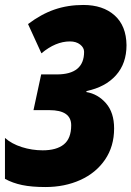

<svg xmlns="http://www.w3.org/2000/svg" viewBox="-24 -744 530 774"><path d="M-4 -23V-188Q23 -164 64 -151Q105 -138 148 -138Q204 -138 233.5 -162Q263 -186 263 -239Q263 -300 175 -300H111L142 -444H205Q315 -444 315 -535Q315 -552 299 -564.5Q283 -577 258 -577Q200 -577 143 -529L89 -647Q142 -687 195.5 -705.5Q249 -724 312 -724Q391 -724 438 -682Q485 -640 486 -562Q486 -488 443.5 -440.5Q401 -393 325 -377L324 -373Q371 -365 403.5 -327.5Q436 -290 436 -226Q436 -154 399.5 -100.5Q363 -47 300 -18.5Q237 10 159 10Q104 10 65.5 2Q27 -6 -4 -23Z"/></svg>

Font: Noto Sans UI CondBlack
Style: Italic
Weight: 900
Width: 3
Italic angle: -12°
Designer: Monotype Design Team
Foundry: Monotype Imaging Inc.
Version: Version 1.001